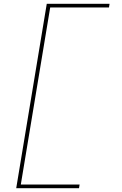

<svg xmlns="http://www.w3.org/2000/svg" viewBox="-20 -843 640 1006"><path d="M65 143 225 -823H554L551 -804H243L89 124H397L394 143Z"/></svg>

Font: Iosevka Etoile Thin Oblique
Style: Regular
Weight: 100
Italic angle: -9°
Designer: Belleve Invis
Foundry: Belleve Invis
Version: Version 15.5.2; ttfautohint (v1.8.4)